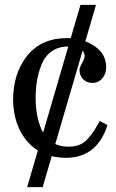

<svg xmlns="http://www.w3.org/2000/svg" viewBox="-20 -636 479 792"><path d="M251 15Q150 14 93 -52Q36 -118 34 -223Q34 -334 92.5 -406.5Q151 -479 258 -479Q318 -479 368 -447Q418 -415 418 -358Q418 -332 402 -313Q386 -294 361 -294Q338 -294 323 -309Q308 -324 308 -347Q308 -358 318.5 -376Q329 -394 329 -404Q329 -426 307 -435Q285 -444 260 -444Q221 -444 193 -424Q165 -404 151.5 -370Q138 -336 132.5 -302.5Q127 -269 127 -232Q127 -195 133 -162Q139 -129 153 -98Q167 -67 195 -49Q223 -31 263 -31Q288 -31 307.5 -38.5Q327 -46 343.5 -65Q360 -84 368 -96.5Q376 -109 392 -137L423 -120Q415 -92 400 -67Q352 15 251 15ZM92 136 312 -616H376L156 136Z"/></svg>

Font: Academico
Style: Regular
Weight: 400
Foundry: Steinberg Media Technologies GmbH
Version: Version 0.902